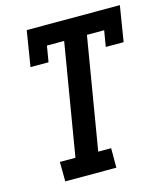

<svg xmlns="http://www.w3.org/2000/svg" viewBox="-110 -819 779 904"><g transform="rotate(-15 279.5 -367.5)"><path d="M96 0 95 -95H171L262 -640H178L165 -562H77L105 -735H559L531 -562H444L457 -640H373L282 -95H345V0Z"/></g></svg>

Font: Iosevka QP
Style: Bold Italic
Weight: 700
Italic angle: -9°
Designer: Belleve Invis
Foundry: Belleve Invis
Version: Version 20.0.0; ttfautohint (v1.8.4)